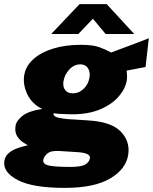

<svg xmlns="http://www.w3.org/2000/svg" viewBox="-57 -743 744 934"><path d="M258 171Q101.5 171 29 132.8Q-43.5 94.5 -36 41Q-32.5 18 -16.5 3.5Q-0.5 -11 19.8 -19Q40 -27 56.8 -31Q73.5 -35 78 -36.5Q73 -39.5 56.8 -49.5Q40.5 -59.5 27.2 -79.2Q14 -99 18.5 -130Q22.5 -156.5 53 -180Q83.5 -203.5 148.5 -213Q99 -237 76.5 -283.2Q54 -329.5 60.5 -375Q67 -420 103.8 -453.8Q140.5 -487.5 200.2 -506.2Q260 -525 336 -525Q395 -525 427.5 -513Q460 -501 483.5 -487.5Q517.5 -500.5 569.8 -519.8Q622 -539 667 -557L651 -417L559 -399.5Q562.5 -373 560 -354Q554 -313 521.2 -274.5Q488.5 -236 431.2 -211.5Q374 -187 294 -187Q278.5 -187 256.8 -188Q235 -189 225.5 -189.5Q214.5 -190.5 208.2 -191.8Q202 -193 203 -187.5Q205.5 -175.5 225.8 -170.8Q246 -166 273 -163.5Q290 -162 318 -160.8Q346 -159.5 375 -157Q485 -150 530.5 -103Q576 -56 567 8Q557 79 479.2 125Q401.5 171 258 171ZM296.5 -289Q327.5 -289 350.8 -311.8Q374 -334.5 378.5 -368Q382.5 -393 370.8 -411.5Q359 -430 334.5 -430Q303.5 -430 280 -404.8Q256.5 -379.5 251.5 -346Q248 -321 260 -305Q272 -289 296.5 -289ZM284.5 69Q339 69 358.5 56.8Q378 44.5 380.5 26Q383.5 2 325 -2.5L231.5 -8.5Q191 -11 173.5 3.8Q156 18.5 153.5 35.5Q150.5 56 182 62.5Q213.5 69 284.5 69ZM192 -577.5 330 -723H462L596 -577.5H457L395 -652L324 -577.5Z"/></svg>

Font: Public Sans Black
Style: Italic
Weight: 900
Italic angle: -8°
Designer: The Public Sans project authors (U.S. Web Design System). Libre Franklin designed by Pablo Impallari and Rodrigo Fuenzal
Version: Version 1.007; ttfautohint (v1.8.1) -l 8 -r 50 -G 200 -x 14 